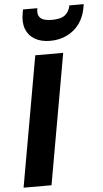

<svg xmlns="http://www.w3.org/2000/svg" viewBox="-62 -989 553 1027"><g transform="rotate(-5 214.0 -475.0)"><path d="M22 0 146 -700H296L172 0ZM233 -770Q184 -770 150.5 -789.5Q117 -809 103 -845.5Q89 -882 99 -933L102 -950H179Q172 -918 188 -899.5Q204 -881 252 -881Q301 -881 323 -899.5Q345 -918 351 -950H428L425 -932Q416 -881 389.5 -845Q363 -809 322.5 -789.5Q282 -770 233 -770Z"/></g></svg>

Font: DM Sans 20pt Black
Style: Italic
Weight: 900
Italic angle: -10°
Version: Version 4.004;gftools[0.9.30]